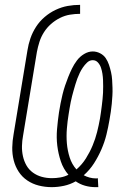

<svg xmlns="http://www.w3.org/2000/svg" viewBox="-20 -763 540 791"><path d="M373 8Q351 8 330 2Q309 -4 292 -16Q269 -3 243.5 2.5Q218 8 193 8Q166 8 140 1.5Q114 -5 92.5 -19.5Q71 -34 57 -55.5Q43 -77 36.5 -102.5Q30 -128 30.5 -155.5Q31 -183 36 -210L93 -555Q97 -581 105.5 -605.5Q114 -630 128.5 -652.5Q143 -675 164 -693Q185 -711 209.5 -722.5Q234 -734 259 -738.5Q284 -743 310 -743V-706Q289 -706 268 -702.5Q247 -699 227 -689Q207 -679 190 -664Q173 -649 161 -630Q149 -611 142.5 -590.5Q136 -570 132 -549L75 -204Q71 -183 70.5 -161.5Q70 -140 74.5 -119.5Q79 -99 89 -81.5Q99 -64 115.5 -52Q132 -40 152 -34.5Q172 -29 194 -29Q211 -29 228.5 -32Q246 -35 262 -43Q241 -67 230.5 -98.5Q220 -130 216 -163Q212 -196 215 -231Q218 -266 223 -300Q226 -319 229.5 -337Q233 -355 237.5 -373.5Q242 -392 248 -410Q254 -428 261 -445.5Q268 -463 276.5 -480.5Q285 -498 297 -514Q309 -530 326.5 -540.5Q344 -551 362 -551Q378 -551 392.5 -543.5Q407 -536 415.5 -523.5Q424 -511 429 -496Q434 -481 437.5 -465.5Q441 -450 442 -433.5Q443 -417 443.5 -401Q444 -385 443 -368.5Q442 -352 440.5 -335.5Q439 -319 436.5 -302.5Q434 -286 431 -269Q426 -239 418.5 -208.5Q411 -178 398 -148Q385 -118 367.5 -90.5Q350 -63 325 -41Q336 -35 349 -31.5Q362 -28 375 -28Q377 -28 379 -28Q381 -28 383 -29L385 8Q382 8 379 8Q376 8 373 8ZM295 -65Q318 -85 334 -110.5Q350 -136 361.5 -163.5Q373 -191 380 -219Q387 -247 392 -275Q394 -288 396 -301.5Q398 -315 399.5 -328Q401 -341 402.5 -354.5Q404 -368 404.5 -381Q405 -394 405 -407.5Q405 -421 404.5 -433.5Q404 -446 402 -459Q400 -472 396 -484Q392 -496 383.5 -505.5Q375 -515 362 -515Q349 -515 339 -505.5Q329 -496 321.5 -485Q314 -474 308.5 -462.5Q303 -451 298.5 -439Q294 -427 290.5 -415Q287 -403 283.5 -391Q280 -379 277 -367Q274 -355 271.5 -343Q269 -331 267 -318.5Q265 -306 263 -294Q258 -264 255.5 -233Q253 -202 255.5 -172.5Q258 -143 267 -114.5Q276 -86 295 -65Z"/></svg>

Font: Iosevka Curly XLtObl
Style: Regular
Weight: 200
Italic angle: -9°
Monospace: yes
Designer: Belleve Invis
Foundry: Belleve Invis
Version: Version 11.1.0; ttfautohint (v1.8.3)